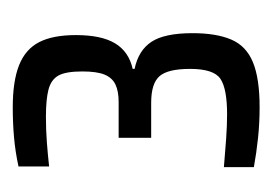

<svg xmlns="http://www.w3.org/2000/svg" viewBox="-83 -760 427 301"><g transform="rotate(-90 130.5 -609.5)"><path d="M113 -416Q88 -416 64.5 -418.5Q41 -421 19 -425V-472Q42 -470 63 -468.5Q84 -467 102 -467Q142 -467 157.5 -477.5Q173 -488 173 -525Q173 -560 161.5 -573Q150 -586 120 -586H65V-637H121Q138 -637 148.5 -642Q159 -647 164 -659Q169 -671 169 -694Q169 -720 162.5 -731.5Q156 -743 140.5 -747Q125 -751 98 -751Q77 -751 57.5 -749.5Q38 -748 20 -746V-794Q43 -799 65.5 -801Q88 -803 113 -803Q154 -803 179 -793Q204 -783 215 -761.5Q226 -740 226 -704Q226 -664 213 -642.5Q200 -621 173 -615V-612Q202 -606 215.5 -585.5Q229 -565 229 -521Q229 -484 219 -460.5Q209 -437 183.5 -426.5Q158 -416 113 -416Z"/></g></svg>

Font: Saira Condensed Medium
Style: Regular
Weight: 500
Width: 3
Designer: Hector Gatti with collaboration of the Omnibus-Type team
Foundry: Omnibus-Type
Version: Version 1.101